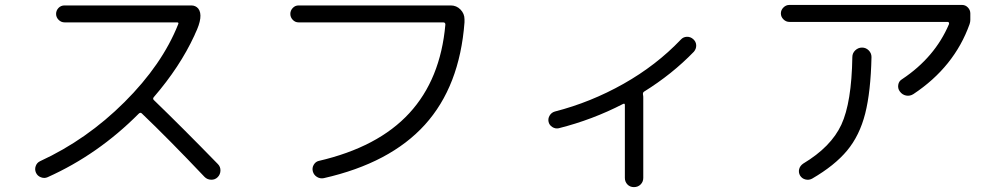

<svg xmlns="http://www.w3.org/2000/svg" viewBox="-20 -725 4040 774"><path d="M171.9 -10.7Q159.2 -4.9 145 -10.3Q130.9 -15.6 125 -28.8Q119.1 -42 124 -55.7Q128.9 -69.3 141.6 -75.2Q330.1 -162.1 481.9 -313.5Q633.8 -464.8 698.2 -627Q702.1 -634.8 693.4 -634.8H240.2Q226.6 -634.8 216.3 -645Q206.1 -655.3 206.1 -668.9Q206.1 -682.6 215.8 -692.9Q225.6 -703.1 240.2 -703.1H751Q768.6 -703.1 779.3 -690.4Q801.8 -661.1 766.6 -588.9Q764.6 -584 763.7 -582Q705.1 -455.1 599.6 -333Q594.7 -326.2 600.6 -321.3Q715.8 -210 858.4 -63.5Q869.1 -52.7 868.7 -37.1Q868.2 -21.5 857.4 -10.7Q846.7 0 831.1 -0.5Q815.4 -1 804.7 -11.7Q660.2 -164.1 551.8 -267.6Q545.9 -273.4 539.1 -266.6Q375 -101.6 171.9 -10.7Z M1183.6 -634.8Q1169.9 -634.8 1160.2 -645Q1150.4 -655.3 1150.4 -668.9Q1150.4 -682.6 1160.2 -692.9Q1169.9 -703.1 1183.6 -703.1H1796.9Q1820.3 -703.1 1836.4 -686.5Q1852.5 -669.9 1852.5 -647.5V-634.8Q1833 -377 1692.9 -222.2Q1552.7 -67.4 1285.2 -6.8Q1270.5 -3.9 1257.8 -11.7Q1245.1 -19.5 1241.2 -33.7Q1237.3 -47.9 1244.6 -60.5Q1252 -73.2 1264.6 -76.2Q1503.9 -131.8 1629.9 -268.6Q1755.9 -405.3 1775.4 -626Q1775.4 -634.8 1766.6 -634.8Z M2232.4 -208Q2218.8 -205.1 2206.5 -212.9Q2194.3 -220.7 2191.4 -233.9Q2188.5 -247.1 2195.8 -259.3Q2203.1 -271.5 2216.8 -275.4Q2361.3 -312.5 2493.7 -387.2Q2626 -461.9 2724.6 -565.4Q2734.4 -576.2 2749 -576.7Q2763.7 -577.1 2774.9 -566.9Q2786.1 -556.6 2786.6 -542.5Q2787.1 -528.3 2777.3 -516.6Q2689.5 -425.8 2576.2 -355.5Q2570.3 -351.6 2572.3 -341.8Q2573.2 -338.9 2573.2 -332V-7.8Q2573.2 7.8 2562.5 18.6Q2551.8 29.3 2535.6 29.3Q2519.5 29.3 2509.3 18.6Q2499 7.8 2499 -7.8V-301.8Q2499 -309.6 2491.2 -305.7Q2368.2 -242.2 2232.4 -208Z M3162.1 -636.7Q3148.4 -636.7 3138.2 -647Q3127.9 -657.2 3127.9 -670.9Q3127.9 -684.6 3138.2 -694.8Q3148.4 -705.1 3162.1 -705.1H3858.4Q3872.1 -705.1 3881.8 -694.8Q3891.6 -684.6 3891.6 -670.9V-644.5Q3891.6 -636.7 3888.7 -627.9Q3827.1 -455.1 3662.1 -345.7Q3648.4 -336.9 3632.8 -339.8Q3617.2 -342.8 3607.4 -356.4Q3598.6 -368.2 3601.1 -383.3Q3603.5 -398.4 3617.2 -406.2Q3749 -494.1 3805.7 -627.9Q3806.6 -630.9 3805.2 -633.8Q3803.7 -636.7 3800.8 -636.7ZM3416 -495.1Q3416 -510.7 3427.7 -522Q3439.5 -533.2 3455.1 -533.2Q3470.7 -533.2 3481.9 -522Q3493.2 -510.7 3493.2 -495.1Q3490.2 -355.5 3467.8 -267.1Q3445.3 -178.7 3395 -118.2Q3344.7 -57.6 3253.9 -4.9Q3241.2 2 3227.1 -1.5Q3212.9 -4.9 3205.1 -17.6Q3198.2 -30.3 3201.7 -43.5Q3205.1 -56.6 3217.8 -65.4Q3330.1 -132.8 3371.6 -222.2Q3413.1 -311.5 3416 -495.1Z"/></svg>

Font: Rounded Mgen+ 2m regular
Style: Regular
Weight: 400
Designer: [Source Han Sans]
Ryoko NISHIZUKA  (kana & ideographs); Paul D. Hunt (Latin, Greek & Cyrillic); Wenlong ZHANG  (bopomofo
Version: Version 1.059.20150602